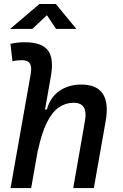

<svg xmlns="http://www.w3.org/2000/svg" viewBox="-20 -958 626 978"><path d="M353 0 413.1 -344.2Q420.9 -389.2 406.5 -411.9Q392.1 -434.6 355 -434.6Q314.9 -434.6 280.8 -411.6Q246.6 -388.7 219.5 -335.2Q192.4 -281.7 172.9 -190.4L197.3 -399.9H218.8Q234.4 -460.9 281.5 -494.1Q328.6 -527.3 394 -527.3Q472.7 -527.3 503.7 -480.2Q534.7 -433.1 518.1 -340.3L458 0ZM33.7 0 136.2 -579.6Q143.1 -617.2 132.3 -634.3Q121.6 -651.4 91.8 -651.4Q79.6 -651.4 67.6 -650.1Q55.7 -648.9 43.5 -646L33.2 -734.9Q51.8 -739.3 70.3 -741Q88.9 -742.7 107.4 -742.7Q192.4 -742.7 223.9 -701.7Q255.4 -660.6 239.3 -569.8L138.7 0ZM31.2 -810.5 180.7 -937.5H264.6L369.1 -810.5H265.6L199.2 -910.6H251L144.5 -810.5Z"/></svg>

Font: Cascadia Mono NF
Style: Italic
Weight: 400
Italic angle: -10°
Monospace: yes
Designer: Aaron Bell
Foundry: Saja Typeworks
Version: Version 2404.023